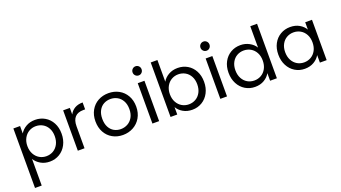

<svg xmlns="http://www.w3.org/2000/svg" viewBox="-73 -1476 4356 2450"><g transform="rotate(-20 2104.5 -250.5)"><path d="M168 -447Q195 -494 248.5 -525.5Q302 -557 373 -557Q446 -557 505.5 -522Q565 -487 599 -423.5Q633 -360 633 -276Q633 -193 599 -128Q565 -63 505.5 -27Q446 9 373 9Q303 9 249.5 -22.5Q196 -54 168 -101V260H77V-548H168ZM540 -276Q540 -338 515 -384Q490 -430 447.5 -454Q405 -478 354 -478Q304 -478 261.5 -453.5Q219 -429 193.5 -382.5Q168 -336 168 -275Q168 -213 193.5 -166.5Q219 -120 261.5 -95.5Q304 -71 354 -71Q405 -71 447.5 -95.5Q490 -120 515 -166.5Q540 -213 540 -276Z M844 -459Q868 -506 912.5 -532Q957 -558 1021 -558V-464H997Q844 -464 844 -298V0H753V-548H844Z M1365 9Q1288 9 1225.5 -26Q1163 -61 1127.5 -125.5Q1092 -190 1092 -275Q1092 -359 1128.5 -423.5Q1165 -488 1228 -522.5Q1291 -557 1369 -557Q1447 -557 1510 -522.5Q1573 -488 1609.5 -424Q1646 -360 1646 -275Q1646 -190 1608.5 -125.5Q1571 -61 1507 -26Q1443 9 1365 9ZM1365 -71Q1414 -71 1457 -94Q1500 -117 1526.5 -163Q1553 -209 1553 -275Q1553 -341 1527 -387Q1501 -433 1459 -455.5Q1417 -478 1368 -478Q1318 -478 1276.5 -455.5Q1235 -433 1210 -387Q1185 -341 1185 -275Q1185 -208 1209.5 -162Q1234 -116 1275 -93.5Q1316 -71 1365 -71Z M1813 -637Q1787 -637 1769 -655Q1751 -673 1751 -699Q1751 -725 1769 -743Q1787 -761 1813 -761Q1838 -761 1855.5 -743Q1873 -725 1873 -699Q1873 -673 1855.5 -655Q1838 -637 1813 -637ZM1857 -548V0H1766V-548Z M2103 -446Q2131 -495 2185 -526Q2239 -557 2308 -557Q2382 -557 2441 -522Q2500 -487 2534 -423.5Q2568 -360 2568 -276Q2568 -193 2534 -128Q2500 -63 2440.5 -27Q2381 9 2308 9Q2237 9 2183.5 -22Q2130 -53 2103 -101V0H2012V-740H2103ZM2475 -276Q2475 -338 2450 -384Q2425 -430 2382.5 -454Q2340 -478 2289 -478Q2239 -478 2196.5 -453.5Q2154 -429 2128.5 -382.5Q2103 -336 2103 -275Q2103 -213 2128.5 -166.5Q2154 -120 2196.5 -95.5Q2239 -71 2289 -71Q2340 -71 2382.5 -95.5Q2425 -120 2450 -166.5Q2475 -213 2475 -276Z M2735 -637Q2709 -637 2691 -655Q2673 -673 2673 -699Q2673 -725 2691 -743Q2709 -761 2735 -761Q2760 -761 2777.5 -743Q2795 -725 2795 -699Q2795 -673 2777.5 -655Q2760 -637 2735 -637ZM2779 -548V0H2688V-548Z M2900 -276Q2900 -360 2934 -423.5Q2968 -487 3027.5 -522Q3087 -557 3161 -557Q3225 -557 3280 -527.5Q3335 -498 3364 -450V-740H3456V0H3364V-103Q3337 -54 3284 -22.5Q3231 9 3160 9Q3087 9 3027.5 -27Q2968 -63 2934 -128Q2900 -193 2900 -276ZM3364 -275Q3364 -337 3339 -383Q3314 -429 3271.5 -453.5Q3229 -478 3178 -478Q3127 -478 3085 -454Q3043 -430 3018 -384Q2993 -338 2993 -276Q2993 -213 3018 -166.5Q3043 -120 3085 -95.5Q3127 -71 3178 -71Q3229 -71 3271.5 -95.5Q3314 -120 3339 -166.5Q3364 -213 3364 -275Z M3576 -276Q3576 -360 3610 -423.5Q3644 -487 3703.5 -522Q3763 -557 3836 -557Q3908 -557 3961 -526Q4014 -495 4040 -448V-548H4132V0H4040V-102Q4013 -54 3959.5 -22.5Q3906 9 3835 9Q3762 9 3703 -27Q3644 -63 3610 -128Q3576 -193 3576 -276ZM4040 -275Q4040 -337 4015 -383Q3990 -429 3947.5 -453.5Q3905 -478 3854 -478Q3803 -478 3761 -454Q3719 -430 3694 -384Q3669 -338 3669 -276Q3669 -213 3694 -166.5Q3719 -120 3761 -95.5Q3803 -71 3854 -71Q3905 -71 3947.5 -95.5Q3990 -120 4015 -166.5Q4040 -213 4040 -275Z"/></g></svg>

Font: DVN-Poppins
Style: Regular
Weight: 400
Designer: Ninad Kale (Devanagari), Jonny Pinhorn (Latin)
Foundry: Indian Type Foundry
Version: 4.004